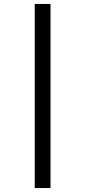

<svg xmlns="http://www.w3.org/2000/svg" viewBox="-20 -731 432 973"><path d="M156 222V-711H236V222Z"/></svg>

Font: Ysabeau Infant SemiBold
Style: Regular
Weight: 600
Designer: Christian Thalmann (Catharsis Fonts)
Version: Version 2.002; featfreeze: ss01,ss02,lnum